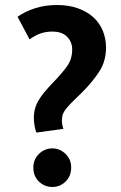

<svg xmlns="http://www.w3.org/2000/svg" viewBox="-20 -735 481 766"><path d="M207 -715Q254 -715 290.5 -702Q327 -689 352 -666.5Q377 -644 390 -612.5Q403 -581 403 -545Q403 -492 377 -451Q351 -410 307 -366Q285 -345 270 -330Q255 -315 245.5 -303.5Q236 -292 231.5 -281Q227 -270 227 -256Q227 -237 233 -221L125 -206Q121 -217 118 -232.5Q115 -248 115 -264Q115 -285 120 -302.5Q125 -320 135 -336.5Q145 -353 158.5 -369Q172 -385 190 -404Q229 -444 248.5 -472Q268 -500 268 -538Q268 -567 248 -588Q228 -609 189 -609Q164 -609 143 -602Q122 -595 98 -578L50 -668Q81 -690 121 -702.5Q161 -715 207 -715ZM113 -67Q113 -99 135.5 -121Q158 -143 189 -143Q219 -143 241.5 -121Q264 -99 264 -67Q264 -32 241.5 -10.5Q219 11 189 11Q158 11 135.5 -10.5Q113 -32 113 -67Z"/></svg>

Font: Ek Mukta
Style: Bold
Weight: 700
Designer: Girish Dalvi and Yashodeep Gholap
Foundry: Ek Type
Version: Version 2.538;PS 1.002;hotconv 16.6.51;makeotf.lib2.5.65220;